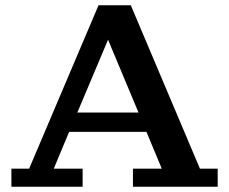

<svg xmlns="http://www.w3.org/2000/svg" viewBox="-20 -705 865 725"><path d="M23 0V-68H90L352 -685H474L735 -68H802V0H482V-68H591L533 -207H241L183 -68H292V0ZM272 -280H503L388 -555Z"/></svg>

Font: Montagu Slab 16pt Medium
Style: Regular
Weight: 500
Designer: Florian Karsten
Foundry: Florian Karsten
Version: Version 1.000; ttfautohint (v1.8.3)